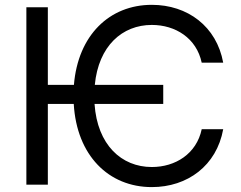

<svg xmlns="http://www.w3.org/2000/svg" viewBox="-20 -757 989 787"><path d="M649.1 -409.1H368.6C383.9 -568.9 481.2 -654.8 602.3 -654.8C698.9 -654.8 785.5 -600.9 806.8 -500H894.9C867.9 -649.1 748.6 -737.2 602.3 -737.2C428.6 -737.2 299.7 -612.6 283 -409.1H176.1V-727.3H88.1V0H176.1V-331H282.3C294.4 -120 425.1 9.9 602.3 9.9C748.6 9.9 867.9 -78.1 894.9 -227.3H806.8C785.5 -126.4 698.9 -72.4 602.3 -72.4C478 -72.4 378.9 -163 367.5 -331H649.1Z"/></svg>

Font: Karasuma Gothic
Style: Regular
Weight: 400
Designer: Rasmus Andersson, Ryoko Nishizuka
Foundry: Genbu
Version: Version 1.00